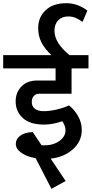

<svg xmlns="http://www.w3.org/2000/svg" viewBox="-40 -999 574 1202"><path d="M159 -360Q159 -333 178.5 -318Q198 -303 234 -303Q270 -303 313.5 -313Q357 -323 392 -339Q425 -314 448.5 -272.5Q472 -231 472 -186Q472 -114 416.5 -64.5Q361 -15 277 -6L371 134L282 183L183 -9Q128 -18 93.5 -42.5Q59 -67 59 -98Q59 -129 87.5 -150Q116 -171 165 -172L220 -90Q226 -89 235 -89Q294 -89 332 -116.5Q370 -144 370 -183Q370 -212 350 -240Q289 -219 236 -219Q148 -219 103 -260Q58 -301 58 -364Q58 -420 94 -457.5Q130 -495 194 -495H308V-571H-20V-654H282Q241 -692 220 -732.5Q199 -773 199 -823Q199 -891 245.5 -935Q292 -979 375 -979Q446 -979 507 -933L477 -862Q454 -878 433.5 -887Q413 -896 387 -896Q348 -896 324.5 -872Q301 -848 301 -806Q301 -731 395 -654H514V-571H408V-412H205Q184 -412 171.5 -398Q159 -384 159 -360Z"/></svg>

Font: Martel Sans SemiBold
Style: Regular
Weight: 600
Designer: Dan Reynolds and Mathieu Réguer
Foundry: Dan Reynolds and Mathieu Réguer
Version: Version 1.002; ttfautohint (v1.1) -l 5 -r 5 -G 72 -x 0 -D la